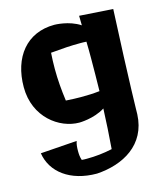

<svg xmlns="http://www.w3.org/2000/svg" viewBox="-120 -623 869 1006"><g transform="rotate(-15 314.0 -119.5)"><path d="M404 -531C404 -514 405 -496 405 -479C345 -519 266 -519 266 -519C116 -519 27 -407 27 -244C27 -81 153 10 261 10C261 10 340 10 401 -29C398 43 394 115 388 188C342 198 296 203 250 203C240 203 231 203 222 202C216 185 215 168 215 152C215 134 216 116 222 99L24 113C40 218 136 292 281 292C424 283 558 211 565 46C565 46 567 -120 586 -519ZM407 -299C407 -240 406 -181 405 -122C369 -118 339 -117 303 -117C279 -117 253 -118 222 -120C214 -178 209 -236 209 -295C209 -324 210 -352 212 -382C277 -388 322 -391 371 -391C382 -391 394 -391 406 -390C407 -360 407 -329 407 -299Z"/></g></svg>

Font: Galindo
Style: Regular
Weight: 400
Designer: Astigmatic (AOETI)
Foundry: Astigmatic (AOETI)
Version: Version 1.000